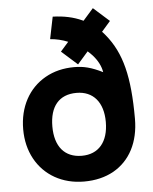

<svg xmlns="http://www.w3.org/2000/svg" viewBox="-55 -829 712 891"><g transform="rotate(-5 300.5 -384.0)"><path d="M301 15C353.5 15 399.5 4 439 -18C517 -62 561 -145.5 561 -255C561 -450.5 533 -563 460 -652C455 -658.5 449.5 -664.5 444 -670L485 -717L411 -783L363 -728.5C361.5 -729 360 -730 358.5 -730.5C318.5 -749 273 -758.5 222 -760L201 -657C229 -655 256.5 -648.5 283.5 -637.5L246 -595L320 -529L369.5 -585.5C377.5 -578.5 385 -571 392 -563.5C415 -537.5 428.5 -510.5 433 -483C380.5 -509 345 -518 301 -518C250.5 -518 205 -507 165.5 -484.5C86 -439.5 40 -355 40 -251C40 -199.5 51 -153.5 73 -113C117 -32.5 199.5 15 301 15ZM301 -105C221 -105 176 -158.5 176 -252C176 -345.5 219.5 -398 301 -398C379 -398 425 -343.5 425 -252C425 -159 379 -105 301 -105Z"/></g></svg>

Font: Vela Sans ExtBd
Style: Regular
Weight: 800
Designer: Principal design: Mikhail Sharanda - project Manrope.
Design modification: Ravid Balaliev
Foundry: Mikhail Sharanda
Version: Version 1.001